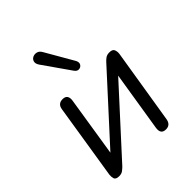

<svg xmlns="http://www.w3.org/2000/svg" viewBox="-216 -887 1015 1015"><g transform="rotate(-45 292.0 -379.0)"><path d="M79 7Q54 7 50 -8Q46 -23 48 -36L115 -457Q120 -493 155 -493Q175 -493 182.5 -481.5Q190 -470 187 -450L134 -114L457 -468Q465 -477 476 -485Q487 -493 505 -493Q528 -493 533.5 -479.5Q539 -466 537 -450L469 -30Q463 7 429 7Q391 7 397 -36L451 -373L127 -18Q119 -10 108 -1.5Q97 7 79 7ZM303 -558 196 -711Q185 -728 189 -741.5Q193 -755 206 -761Q219 -767 234 -763Q249 -759 259 -740L349 -584Q357 -567 349.5 -555.5Q342 -544 328 -543Q314 -542 303 -558Z"/></g></svg>

Font: Nunito
Style: Italic
Weight: 400
Italic angle: -9°
Designer: Vernon Adams
Foundry: Vernon Adams
Version: Version 3.601; ttfautohint (v1.8.2.53-6de2)